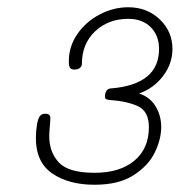

<svg xmlns="http://www.w3.org/2000/svg" viewBox="-20 -876 496 530"><path d="M425 -525Q425 -492 407.5 -455.5Q390 -419 349 -392.5Q308 -366 241 -366Q170 -366 124.5 -397Q79 -428 79 -495Q79 -513 82 -532Q85 -549 90 -555.5Q95 -562 105 -562Q119 -562 119 -550Q119 -543 117.5 -527Q116 -511 116 -500Q116 -456 142.5 -427.5Q169 -399 241 -399Q311 -399 351 -432.5Q391 -466 391 -525Q391 -569 360.5 -583Q330 -597 282 -600Q274 -601 271.5 -603.5Q269 -606 270 -614Q273 -632 287 -632Q419 -643 419 -741Q419 -778 396 -801Q373 -824 334 -824Q279 -824 242.5 -789.5Q206 -755 206 -699Q206 -693 200.5 -688.5Q195 -684 186 -684Q176 -684 173 -689Q170 -694 170 -707Q170 -748 193.5 -782Q217 -816 255 -836Q293 -856 334 -856Q386 -856 421 -822.5Q456 -789 456 -741Q456 -700 430 -666Q404 -632 364 -618Q394 -608 409.5 -582.5Q425 -557 425 -525Z"/></svg>

Font: Mali ExtraLight
Style: Italic
Weight: 275
Italic angle: -10°
Version: Version 1.000; ttfautohint (v1.6)